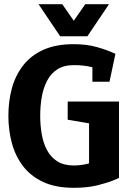

<svg xmlns="http://www.w3.org/2000/svg" viewBox="-20 -887 633 917"><path d="M332.7 -576Q284.7 -576 253.3 -555.5Q222 -535 204.2 -500Q186.3 -465 179.2 -422Q172 -379 172 -334Q172 -289.7 179.2 -247.2Q186.3 -204.7 204.2 -170.7Q222 -136.7 253.3 -116.7Q284.7 -96.7 332.7 -96.7Q366 -96.7 396.7 -104.5Q427.3 -112.3 458.7 -122.3L548.3 -37Q548.3 -37 521 -25.5Q493.7 -14 445.3 -2Q397 10 332.7 10Q245.7 10 185.8 -18Q126 -46 89.3 -94.5Q52.7 -143 36.3 -205Q20 -267 20 -334Q20 -402 36.3 -463.5Q52.7 -525 89.3 -573Q126 -621 185.8 -648.5Q245.7 -676 332.7 -676Q395 -676 444.7 -661.7Q494.3 -647.3 531.3 -630L502.3 -538Q459.7 -556.3 419.8 -566.2Q380 -576 332.7 -576ZM405.3 -82.3V-385.3H548.3V-37ZM303.3 -402H548.3V-273.7L303.3 -315.3ZM421.3 -496.7V-630H531.3L503 -496.7ZM280.7 -713.7 387.3 -867H500.7L397.3 -713.7ZM384 -713.7H267.3L164 -867H277.3Z"/></svg>

Font: Epunda Slab Light
Style: Regular
Weight: 300
Designer: Simon Atzbach
Foundry: typofactur
Version: Version 1.102